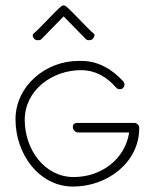

<svg xmlns="http://www.w3.org/2000/svg" viewBox="-20 -691 572 706"><path d="M205.4 -667.9C180.9 -647.7 127.4 -587.3 103 -567.1C97.2 -562.3 101.3 -553.7 106.1 -548C110.9 -542.2 125.4 -541.3 131.2 -546.1L214 -630.8L296.8 -546.1C302.5 -541.3 316.1 -542.2 320.9 -548C325.7 -553.7 330.8 -562.3 325 -567.1C300.6 -587.3 247.1 -647.7 222.6 -667.9C217.4 -672.2 210.6 -672.2 205.4 -667.9ZM268 -467C148 -467 37 -375 37 -252C37 -125 123 -5 249 -5C374 -5 492 -93 492 -220C492 -225 491 -230 487 -233C484 -236 480 -239 475 -239H265C259 -239 254 -238 250 -233C247 -227 247 -221 250 -215C253 -210 259 -204 265 -204H455C440 -105 352 -40 251 -40C144 -40 71 -141 71 -250C71 -359 171 -433 278 -433C330 -433 372 -409 407 -369C411 -364 418 -362 424 -363C430 -364 435 -369 437 -375C439 -381 437 -387 433 -392C392 -437 340 -467 280 -467Z"/></svg>

Font: LetsTrace
Style: basic
Weight: 500
Version: Version 002.000